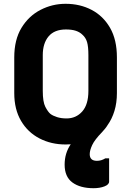

<svg xmlns="http://www.w3.org/2000/svg" viewBox="-20 -740 690 1010"><path d="M325 -720Q401 -720 462 -688Q523 -656 559 -593.5Q595 -531 595 -438V-250Q595 -199 582 -156.5Q569 -114 546 -82Q540 -72 533 -63.5Q526 -55 517 -45Q478 -5 465 23Q452 51 452 71Q452 106 490 106Q513 106 534 93H554V215Q554 231 529.5 240.5Q505 250 472 250Q402 250 361 220Q320 190 320 126Q320 66 352 19Q339 20 325 20Q249 20 187.5 -12Q126 -44 90.5 -104.5Q55 -165 55 -250V-438Q55 -531 93 -593.5Q131 -656 193 -688Q255 -720 325 -720ZM205 -262Q205 -204 218.5 -178Q232 -152 245 -141Q258 -131 280 -124Q302 -117 330 -117Q380 -117 412.5 -153.5Q445 -190 445 -262V-450Q445 -495 438 -518.5Q431 -542 414 -557Q400 -571 379 -578Q358 -585 327 -585Q266 -585 235.5 -548.5Q205 -512 205 -450Z"/></svg>

Font: Recursive Sn Lnr St XBd
Style: Regular
Weight: 800
Version: Version 1.079;hotconv 1.0.112;makeotfexe 2.5.65598; ttfautoh